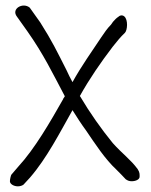

<svg xmlns="http://www.w3.org/2000/svg" viewBox="-20 -672 532 678"><path d="M15 -32C15 -22 29 -14 43 -14C52 -14 59 -17 63 -20L86 -45C145 -113 192 -205 236 -283C251 -259 267 -234 284 -211C316 -164 351 -110 391 -73C402 -62 414 -50 424 -39C431 -34 437 -32 445 -32C459 -32 473 -38 473 -48C473 -56 474 -63 466 -75C441 -109 413 -128 378 -167C338 -216 297 -274 264 -330L262 -333C296 -394 336 -452 378 -507C393 -526 406 -542 421 -556C430 -565 433 -602 419 -614C412 -620 403 -618 397 -612C392 -609 385 -602 379 -595L372 -585C359 -572 348 -556 338 -541C305 -491 268 -440 236 -382C229 -395 221 -410 215 -424C181 -491 164 -527 122 -593L85 -645C61 -665 18 -641 40 -613L77 -561C134 -480 165 -415 209 -332C208 -331 205 -326 203 -323V-322C157 -241 103 -147 44 -83L20 -55C19 -54 15 -40 15 -32Z"/></svg>

Font: Stray Cat
Style: BdCn
Weight: 700
Version: Version 1.0